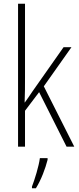

<svg xmlns="http://www.w3.org/2000/svg" viewBox="-20 -780 419 1021"><path d="M113 -370V-760H76V0H113V-191L188 -290L334 0H375L213 -321L360 -529H318L152 -293C138 -272 128 -257 112 -235H111C113 -281 113 -322 113 -370ZM233 70V61H192C187 102 164 177 150 212V221H171C199 176 221 117 233 70Z"/></svg>

Font: Noto Sans Gurmukhi Condensed ExtraLight
Style: Regular
Weight: 200
Width: 3
Designer: Jelle Bosma - Monotype Design Team
Foundry: Monotype Imaging Inc.
Version: Version 2.004